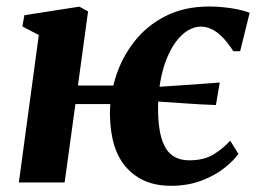

<svg xmlns="http://www.w3.org/2000/svg" viewBox="-20 -576 810 606"><path d="M39.5 0 102.5 -465.5 50.5 -492.5 57 -528 230.5 -555 258 -540 226 -306H379.5L369.5 -247.5H218L184 0ZM518.5 10.5Q432 10.5 380.2 -45.8Q328.5 -102 327 -214.5Q326.5 -274 345.5 -334Q364.5 -394 403.5 -444.2Q442.5 -494.5 502 -525Q561.5 -555.5 641.5 -555.5Q661.5 -555.5 684.8 -553.2Q708 -551 730 -546.5Q752 -542 768 -535.5L738 -414.5H716.5Q696.5 -445 679 -461.8Q661.5 -478.5 645.2 -485.2Q629 -492 614.5 -492Q592.5 -492 572 -479.2Q551.5 -466.5 534.2 -442.8Q517 -419 504.2 -385.8Q491.5 -352.5 484.8 -311.2Q478 -270 479 -222.5Q480.5 -144.5 503.8 -107.2Q527 -70 577 -70Q623.5 -70 653.8 -88.5Q684 -107 706.5 -132L732.5 -90.5Q718 -69.5 688.2 -45.8Q658.5 -22 615.5 -5.8Q572.5 10.5 518.5 10.5ZM661.5 -244.5Q614 -246 563.5 -249.8Q513 -253.5 448.5 -257.5L452 -300Q491.5 -303 528 -305.2Q564.5 -307.5 600.2 -310Q636 -312.5 673.5 -315.5Z"/></svg>

Font: Merriweather 48pt ExtraBold
Style: Italic
Weight: 800
Italic angle: -7.8°
Version: Version 2.101